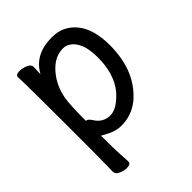

<svg xmlns="http://www.w3.org/2000/svg" viewBox="-192 -599 884 884"><g transform="rotate(-45 250.0 -157.0)"><path d="M115.2 178.2Q98.1 178.2 78.1 169.2Q58.1 160.2 58.1 144Q58.1 131.8 59.1 106Q60.1 80.1 60.1 -157.2Q60.1 -402.8 57.1 -472.2Q57.1 -487.8 83 -487.8Q101.1 -487.8 121.6 -479Q142.1 -470.2 142.1 -454.1Q142.1 -448.2 141.1 -432.1Q140.1 -419.9 140.1 -408.2Q185.1 -492.2 297.9 -492.2Q371.1 -492.2 416 -436.5Q460.9 -380.9 460.9 -277.8Q460.9 -107.9 354 -18.1Q301.8 22.9 236.8 22.9Q203.1 22.9 169.9 5.9L137.2 -11.2Q137.2 86.9 139.6 116Q142.1 145 142.1 162.1Q142.1 178.2 115.2 178.2ZM233.9 -46.9Q277.8 -46.9 329.1 -105Q381.8 -168.9 381.8 -275.9Q381.8 -328.1 369.4 -359.6Q356.9 -391.1 337.4 -405.5Q317.9 -419.9 297.9 -419.9Q228 -419.9 176.8 -340.8Q152.8 -303.2 143.1 -252.9Q136.2 -210 136.2 -108.9Q148.9 -108.9 161.1 -88.9Q187 -46.9 233.9 -46.9Z"/></g></svg>

Font: LXGW WenKai Mono GB Screen
Style: Regular
Weight: 400
Monospace: yes
Designer: LXGW / Fontworks Inc.
Foundry: LXGW / Fontworks Inc.
Version: Version 1.510;January 18,2025